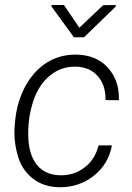

<svg xmlns="http://www.w3.org/2000/svg" viewBox="-20 -764 544 794"><path d="M244.6 -743.2 193.4 -743.7 192.9 -737.3 285.6 -609.9H327.6L458.5 -736.8L459 -743.2L406.7 -742.7L308.1 -649.4ZM227.1 -39.1C145 -41.5 98.6 -99.1 96.7 -204.1C96.7 -207 96.7 -210 96.7 -212.9C96.7 -260.7 104 -306.2 119.1 -350.1C134.3 -394 157.2 -428.2 187.5 -452.1C217.3 -476.6 251.5 -488.3 289.6 -488.3C291.5 -488.3 293.5 -488.3 295.4 -488.3C333 -486.8 362.8 -474.1 384.3 -449.2C405.8 -424.8 416.5 -392.6 416.5 -353.5C416.5 -352.5 416.5 -351.1 416.5 -350.1L471.7 -349.6C471.7 -352.5 471.7 -356 471.7 -358.9C471.7 -408.7 456.5 -450.7 425.3 -484.9C394.5 -519 352.1 -536.6 297.9 -538.1C295.4 -538.1 293 -538.1 291 -538.1C221.7 -538.1 163.1 -508.8 120.1 -459C77.1 -409.2 51.3 -341.8 43.5 -273.4L41.5 -252.4C40.5 -239.3 39.6 -226.6 39.6 -214.4C39.6 -179.7 45.4 -145 56.6 -110.4C67.9 -75.7 87.9 -47.4 116.7 -24.9C145.5 -2.4 181.6 9.3 224.1 10.3C226.1 10.3 228 10.3 230.5 10.3C280.8 10.3 326.7 -5.4 367.2 -36.6C407.7 -68.4 433.1 -110.4 442.9 -162.6H387.7C377.9 -124 358.9 -93.8 330.1 -71.8C301.3 -49.8 269 -39.1 233.4 -39.1C231.4 -39.1 229 -39.1 227.1 -39.1Z"/></svg>

Font: Roboto Light
Style: Italic
Weight: 300
Italic angle: -12°
Designer: Google
Version: Version 2.137; 2017